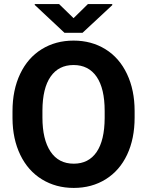

<svg xmlns="http://www.w3.org/2000/svg" viewBox="-20 -922 730 952"><path d="M42 0ZM647.5 -339.4Q647.5 -234.4 610.4 -155.3Q573.2 -76.2 504.2 -33.2Q435.1 9.8 345.7 9.8Q257.3 9.8 188 -32.7Q118.7 -75.2 80.6 -154.1Q42.5 -232.9 42 -335.4V-370.6Q42 -475.6 79.8 -555.4Q117.7 -635.3 186.8 -678Q255.9 -720.7 344.7 -720.7Q433.6 -720.7 502.7 -678Q571.8 -635.3 609.6 -555.4Q647.5 -475.6 647.5 -371.1ZM499 -371.6Q499 -483.4 459 -541.5Q418.9 -599.6 344.7 -599.6Q271 -599.6 231 -542.2Q190.9 -484.9 190.4 -374V-339.4Q190.4 -230.5 230.5 -170.4Q270.5 -110.4 345.7 -110.4Q419.4 -110.4 459 -168.2Q498.5 -226.1 499 -336.9ZM344.7 -832 416 -901.9H536.6V-896.5L389.2 -759.3H299.8L152.3 -897.5V-901.9H272.9Z"/></svg>

Font: Roboto
Style: Bold
Weight: 700
Designer: Google
Version: Version 2.134; 2016; ttfautohint (v1.6)